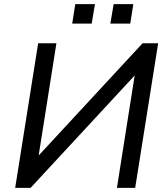

<svg xmlns="http://www.w3.org/2000/svg" viewBox="-20 -916 812 936"><path d="M54 0 166 -705H255L165 -136L150 -138L675 -705H751L639 0H550L640 -570L655 -568L129 0ZM518 -801 534 -896H630L615 -801ZM332 -801 347 -896H443L427 -801Z"/></svg>

Font: Nunito Sans 10pt Medium
Style: Italic
Weight: 500
Italic angle: -9°
Designer: Vernon Adams
Foundry: Vernon Adams
Version: Version 3.101;gftools[0.9.27]